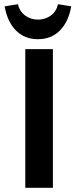

<svg xmlns="http://www.w3.org/2000/svg" viewBox="-20 -891 371 911"><path d="M100 0V-658H231V0ZM160 -705Q97 -705 56 -746Q15 -787 2 -861L65 -871Q73 -837 99 -817.5Q125 -798 160 -798Q195 -798 221.5 -817.5Q248 -837 255 -871L318 -861Q305 -787 264 -746Q223 -705 160 -705Z"/></svg>

Font: Ysabeau Office
Style: Bold
Weight: 700
Designer: Christian Thalmann (Catharsis Fonts)
Version: Version 2.001;gftools[0.9.30]; featfreeze: tnum,lnum,ss02